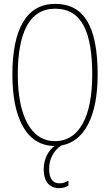

<svg xmlns="http://www.w3.org/2000/svg" viewBox="-20 -745 570 993"><path d="M285 228C306 228 318 224 334 215V189C316 200 304 203 286 203C254 203 234 180 234 127C234 72 264 28 298 7C417 -13 485 -145 485 -358C485 -610 414 -725 265 -725C118 -725 44 -596 44 -359C44 -138 115 9 262 10C235 30 206 71 206 130C206 200 241 228 285 228ZM264 -15C137 -15 72 -153 72 -358C72 -574 131 -700 265 -700C406 -700 457 -574 457 -358C457 -146 392 -15 264 -15Z"/></svg>

Font: Noto Serif ExtraCondensed Thin
Style: Regular
Weight: 100
Width: 2
Designer: Monotype Design Team
Foundry: Monotype Imaging Inc.
Version: Version 2.013